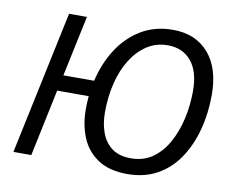

<svg xmlns="http://www.w3.org/2000/svg" viewBox="-80 -828 1141 941"><g transform="rotate(10 491.0 -357.5)"><path d="M609 10Q518 10 461.5 -28Q405 -66 379.5 -129Q354 -192 354 -267Q354 -300 357 -333H200L130 0H41L192 -714H281L217 -412H370Q391 -502 436.5 -572.5Q482 -643 550.5 -684Q619 -725 708 -725Q821 -725 885.5 -651Q950 -577 950 -444Q950 -351 928 -269Q906 -187 863.5 -124Q821 -61 757 -25.5Q693 10 609 10ZM613 -69Q675 -69 720.5 -101Q766 -133 796 -187.5Q826 -242 841 -309Q856 -376 856 -446Q856 -544 813 -595Q770 -646 696 -646Q639 -646 593.5 -616.5Q548 -587 515.5 -535.5Q483 -484 466 -415.5Q449 -347 449 -269Q449 -214 465.5 -168.5Q482 -123 518 -96Q554 -69 613 -69Z"/></g></svg>

Font: Noto Sans IKEA
Style: Italic
Weight: 400
Italic angle: -12°
Designer: Monotype Design Team
Foundry: Monotype Imaging Inc.
Version: Version 2.001